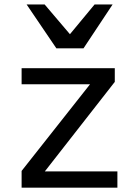

<svg xmlns="http://www.w3.org/2000/svg" viewBox="-20 -864 640 884"><path d="M79.5 -77 394.5 -476H79.5V-550H508.5V-487L186.5 -75H520.5V0H79.5ZM102.5 -843.5H185.5L302 -706.5L415.5 -843.5H498.5L364.5 -641.5H239.5Z"/></svg>

Font: JuliaMono
Style: Regular
Weight: 400
Monospace: yes
Designer: cormullion
Foundry: corm
Version: Version 0.055; ttfautohint (v1.8.4)